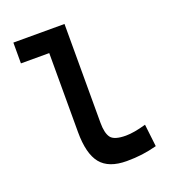

<svg xmlns="http://www.w3.org/2000/svg" viewBox="-135 -835 856 949"><g transform="rotate(-20 293.0 -361.0)"><path d="M370.1 9.8Q275.4 9.8 233.6 -42Q191.9 -93.8 191.9 -207.5V-623H43V-732.4H312V-212.4Q312 -158.7 329.8 -134.3Q347.7 -109.9 409.2 -109.9Q451.2 -109.9 515.6 -128.4L529.3 -10.7Q488.8 0 451.2 4.9Q413.6 9.8 370.1 9.8Z"/></g></svg>

Font: Cascadia Mono NF SemiBold
Style: Regular
Weight: 600
Monospace: yes
Designer: Aaron Bell
Foundry: Saja Typeworks
Version: Version 2404.023; ttfautohint (v1.8.4)